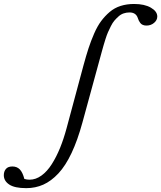

<svg xmlns="http://www.w3.org/2000/svg" viewBox="-296 -746 828 986"><path d="M-161.1 220.2Q-220.7 220.2 -248.5 201.7Q-276.4 183.1 -276.4 153.8Q-276.4 134.3 -265.6 121.6Q-254.9 108.9 -232.4 108.9Q-209 108.9 -194.3 124Q-179.7 139.2 -170.9 172.9Q-157.7 176.8 -144 176.8Q-112.3 176.8 -83 155.5Q-53.7 134.3 -30 96.9Q-6.3 59.6 12.5 13.4Q31.2 -32.7 45.9 -87.4L132.8 -410.6Q146.5 -460.9 158.7 -498.3Q170.9 -535.6 187.5 -573.7Q204.1 -611.8 223.4 -637.7Q242.7 -663.6 267.3 -684.6Q292 -705.6 323.5 -715.6Q355 -725.6 392.6 -725.6Q446.3 -725.6 479 -706.5Q511.7 -687.5 511.7 -661.1Q511.7 -642.6 495.4 -628.7Q479 -614.7 456.1 -614.7Q445.3 -614.7 437.3 -618.2Q429.2 -621.6 424.3 -628.2Q419.4 -634.8 417 -639.9Q414.6 -645 412.1 -652.3Q402.8 -682.1 369.1 -682.1Q353 -682.1 338.9 -677.2Q324.7 -672.4 313 -661.9Q301.3 -651.4 291.7 -640.4Q282.2 -629.4 273.4 -611.8Q264.6 -594.2 258.8 -581.1Q252.9 -567.9 246.1 -546.6Q239.3 -525.4 236.1 -513.9Q232.9 -502.4 227.1 -481.9L127.4 -117.2Q102.5 -25.9 71.5 39.8Q40.5 105.5 3.7 144.8Q-33.2 184.1 -73.5 202.1Q-113.8 220.2 -161.1 220.2Z"/></svg>

Font: Elstob 6pt
Style: Italic
Weight: 400
Italic angle: -20°
Designer: Peter S. Baker
Version: Version 1.015